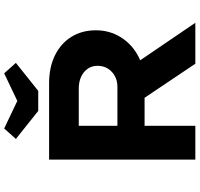

<svg xmlns="http://www.w3.org/2000/svg" viewBox="-38 -917 955 919"><g transform="rotate(-90 439.5 -457.5)"><path d="M135 0V-700H500Q577 -700 634 -672Q691 -644 722.5 -593.5Q754 -543 754 -476Q754 -410 720.5 -356.5Q687 -303 629.5 -273Q572 -243 501 -243H297V0ZM594 0 382 -316 558 -341 790 0ZM297 -373H483Q512 -373 534.5 -385Q557 -397 570.5 -418.5Q584 -440 584 -468Q584 -496 569.5 -516Q555 -536 531 -547Q507 -558 475 -558H297ZM368 -752 234 -859 284 -915 431 -845H401L548 -915L598 -859L464 -752Z"/></g></svg>

Font: Lexend Giga
Style: Bold
Weight: 700
Version: Version 1.007